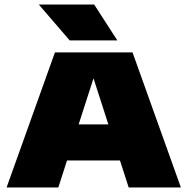

<svg xmlns="http://www.w3.org/2000/svg" viewBox="-20 -826 826 846"><path d="M9 0 222 -595H564L777 0H547L382 -512H402L237 0ZM232 -119 286 -278H499L552 -119ZM287 -648 151 -806H395L497 -648Z"/></svg>

Font: Encode Sans SC Expanded Black
Style: Regular
Weight: 900
Width: 7
Designer: Multiple Designers
Foundry: Impallari Type
Version: Version 3.002